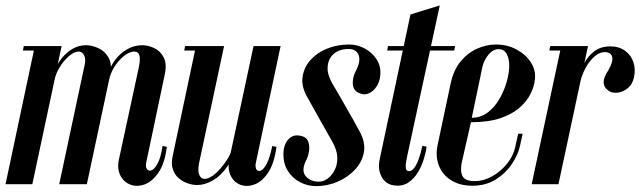

<svg xmlns="http://www.w3.org/2000/svg" viewBox="-46 -660 2297 688"><path d="M61.2 0 142.5 -381.8Q149 -412.8 166.4 -439.1Q183.8 -465.5 208.6 -481.8Q233.5 -498 262 -498Q283 -498 306.4 -487.5Q329.8 -477 343.1 -453.5Q356.5 -430 348.2 -391.2L265.2 0H166.2L257.2 -427Q260.8 -442.5 258.2 -453.4Q255.8 -464.2 249.6 -469.8Q243.5 -475.2 235.5 -475.2Q225 -475.2 212.1 -467Q199.2 -458.8 186.5 -444.5Q173.8 -430.2 163.9 -412.4Q154 -394.5 150 -376L69.8 0ZM-26.2 0 78.8 -495H174.8L69.8 0ZM36.2 -479 39.2 -495H78.8L75.8 -479ZM256.8 0 338.2 -382.2Q345.8 -417 364.9 -443.1Q384 -469.2 409.8 -483.6Q435.5 -498 463.2 -498Q485 -498 506.9 -487.6Q528.8 -477.2 540.6 -454.2Q552.5 -431.2 544.5 -393.8L477.5 -75.2Q475 -61.5 481 -53.6Q487 -45.8 497.5 -50Q508 -54.2 519 -74.5Q530 -94.8 536.5 -137.2L551.8 -133.8Q544.2 -74.2 522.2 -42Q500.2 -9.8 473.2 0.4Q446.2 10.5 422.1 1.9Q398 -6.8 385.5 -30.8Q373 -54.8 380.2 -89.2L450.5 -414.5Q457.8 -447.8 453.6 -461.5Q449.5 -475.2 435.5 -475.2Q423 -475.2 409.1 -466.9Q395.2 -458.5 382.1 -444.2Q369 -430 359 -411.8Q349 -393.5 345 -374.2L265.2 0Z M871 -477.5 798.2 -135.8Q788.8 -92 766.8 -60.8Q744.8 -29.5 716.2 -13.2Q687.8 3 660.2 3Q644.8 3 627 -2.9Q609.2 -8.8 594.8 -21Q580.2 -33.2 573.4 -53.4Q566.5 -73.5 572.8 -101.2L656.2 -495H757L666.8 -73Q662 -47.2 668.1 -33.1Q674.2 -19 687.2 -19Q699.8 -19 715.1 -29.6Q730.5 -40.2 744.6 -56.9Q758.8 -73.5 769.2 -90.2Q779.8 -107 782 -119.2L859.8 -482ZM959.5 -495 870.5 -75.2Q868 -60.8 873 -52.8Q878 -44.8 888.2 -48.5Q898.5 -52.2 909.6 -73.1Q920.8 -94 929.5 -136.8L944.8 -133.8Q936.8 -75 915.4 -42.4Q894 -9.8 867.1 0.5Q840.2 10.8 816.9 2.6Q793.5 -5.5 781.1 -29.6Q768.8 -53.8 775.8 -89.2L862.5 -495ZM666.2 -495 663.2 -479H614.2L617.2 -495Z M1235.8 -329Q1218.5 -339.2 1218.1 -361.8Q1217.8 -384.2 1228.2 -404Q1247.8 -441.2 1238.9 -462.9Q1230 -484.5 1203.5 -484.5Q1180.5 -484.5 1163.4 -476Q1146.2 -467.5 1137 -451.5Q1127.8 -435.5 1127.8 -413.5Q1127.8 -402.8 1131.6 -390.8Q1135.5 -378.8 1143.2 -363.5Q1155.8 -343 1169.5 -318.8Q1183.2 -294.5 1197 -270.5Q1210.8 -246.5 1222.4 -226Q1234 -205.5 1241.2 -191.5Q1264.5 -150.5 1258 -114.8Q1251.5 -79 1225.6 -51.6Q1199.8 -24.2 1162.9 -8.6Q1126 7 1087.8 7Q1056.8 7 1029.8 -6.9Q1002.8 -20.8 986.1 -46.5Q969.5 -72.2 969.5 -107.5Q969.5 -128.8 976.9 -144.9Q984.2 -161 997.4 -169.1Q1010.5 -177.2 1028.2 -174Q1051.5 -170.2 1058 -153.4Q1064.5 -136.5 1061.1 -116.9Q1057.8 -97.2 1049.5 -82.5Q1033 -46.8 1050.2 -27.9Q1067.5 -9 1096.8 -9Q1113 -9 1128.1 -20Q1143.2 -31 1153.2 -50.5Q1163.2 -70 1162.6 -95.5Q1162 -121 1146 -150Q1140 -160.8 1127.4 -183Q1114.8 -205.2 1100.1 -231.4Q1085.5 -257.5 1072.4 -280.9Q1059.2 -304.2 1052.2 -317.2Q1033 -353.5 1038.5 -386.6Q1044 -419.8 1067.2 -445.6Q1090.5 -471.5 1126.6 -486Q1162.8 -500.5 1205 -500.5Q1233.8 -500.5 1260.5 -486.5Q1287.2 -472.5 1303.8 -447Q1320.2 -421.5 1316.5 -387.8Q1314.2 -366 1302.2 -348.4Q1290.2 -330.8 1273 -324.5Q1255.8 -318.2 1235.8 -329Z M1424.8 -608.2 1529.8 -640.5 1413.2 -101Q1412 -95.2 1409.5 -82.2Q1407 -69.2 1408.1 -58Q1409.2 -46.8 1420 -46.8Q1429.2 -46.8 1438.2 -58.2Q1447.2 -69.8 1454.6 -90.6Q1462 -111.5 1467.5 -137.5L1482.5 -134.5Q1480.8 -117 1473.2 -91.8Q1465.8 -66.5 1451.8 -43Q1437.8 -19.5 1416.8 -5.6Q1395.8 8.2 1366.8 4.5Q1347 2.2 1333.5 -10.5Q1320 -23.2 1314.5 -44.2Q1309 -65.2 1315 -91.5ZM1487.8 -479 1491.2 -495H1585L1581.5 -479ZM1341.2 -479 1344.5 -495H1407.2L1403.8 -479Z M1522 -140 1568.8 -360.5Q1579 -408.5 1604.2 -439.4Q1629.5 -470.2 1663.1 -485.4Q1696.8 -500.5 1731 -500.5Q1772 -500.5 1805.2 -482.5Q1838.5 -464.5 1856.5 -436.1Q1874.5 -407.8 1870.8 -376.2Q1868.5 -350.8 1855.4 -324.1Q1842.2 -297.5 1815.8 -274.1Q1789.2 -250.8 1746.6 -236.4Q1704 -222 1641.5 -222L1609 -79.2Q1602.2 -48.2 1611.1 -29.6Q1620 -11 1654.2 -11Q1687.2 -11 1718.1 -28.5Q1749 -46 1771.2 -73.8Q1793.5 -101.5 1800 -132.2L1810.8 -180.8H1826.8L1816.8 -135.2Q1810.2 -105.5 1788.2 -72.4Q1766.2 -39.2 1730.5 -16.9Q1694.8 5.5 1647.2 5.5Q1601.2 5.5 1570.1 -14.4Q1539 -34.2 1526.4 -67.5Q1513.8 -100.8 1522 -140ZM1644.5 -238Q1676.8 -238 1701.9 -257.1Q1727 -276.2 1743.9 -305.9Q1760.8 -335.5 1769.8 -367.4Q1778.8 -399.2 1778.8 -424Q1778.8 -450 1769.5 -466.9Q1760.2 -483.8 1741 -483.8Q1720.5 -483.8 1704.2 -463.9Q1688 -444 1682.8 -421Z M1998.2 -240.5 2026 -373.2Q2032.5 -403.8 2046.4 -431.1Q2060.2 -458.5 2083.4 -476.1Q2106.5 -493.8 2140.8 -493.8Q2172.2 -493.8 2193.6 -478.2Q2215 -462.8 2223.5 -437.9Q2232 -413 2226 -383.8Q2220.8 -358.5 2204.2 -344.6Q2187.8 -330.8 2169 -328.2Q2150.2 -325.8 2138.5 -332.5Q2121.5 -343 2118.4 -356Q2115.2 -369 2120.5 -382.9Q2125.8 -396.8 2134 -408.2Q2149 -435 2148.4 -449.8Q2147.8 -464.5 2137.2 -469.9Q2126.8 -475.2 2111.5 -472.2Q2098.2 -469.2 2086.1 -459.1Q2074 -449 2063.2 -434.1Q2052.5 -419.2 2044.8 -401.1Q2037 -383 2033 -365L2005.8 -236.2ZM1859.2 0 1965 -495H2061L1955.2 0ZM1922.2 -479 1926 -495H1975L1981.2 -479Z"/></svg>

Font: Emberly Black
Style: Italic
Weight: 900
Italic angle: -12°
Designer: Rajesh Rajput
Foundry: Rajesh Rajput
Version: Version 1.000